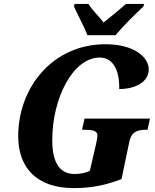

<svg xmlns="http://www.w3.org/2000/svg" viewBox="-20 -951 791 981"><path d="M427 -771H570C609 -818 673 -881 713 -918L716 -931H624C594 -905 544 -863 509 -836C486 -868 449 -901 432 -931H361L358 -918C373 -883 413 -809 427 -771ZM356 10C450 10 520 -5 601 -36L641 -228C653 -282 687 -288 731 -288H734L746 -345H412L399 -288H409C453 -288 478 -283 478 -259C478 -251 475 -236 471 -216L439 -78C418 -68 392 -62 361 -62C282 -62 247 -125 247 -235C247 -450 353 -657 490 -657C559 -657 592 -588 589 -496C674 -496 740 -534 740 -596C740 -660 664 -725 519 -725C249 -725 73 -504 73 -255C73 -93 169 10 356 10Z"/></svg>

Font: Noto Serif SemiCondensed Extra
Style: Italic
Weight: 800
Width: 4
Italic angle: -12°
Designer: Monotype Design Team
Foundry: Monotype Imaging Inc.
Version: Version 1.901